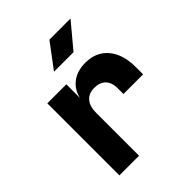

<svg xmlns="http://www.w3.org/2000/svg" viewBox="-218 -910 1036 1036"><g transform="rotate(-45 300.0 -392.5)"><path d="M86 0V-550H231V-446Q243 -499 283.5 -529.5Q324 -560 385 -560Q468 -560 515 -504Q562 -448 562 -350V-295H412V-340Q412 -383 389 -406.5Q366 -430 324 -430Q282 -430 259 -403.5Q236 -377 236 -328V0ZM232 -645 337 -785H498L381 -645Z"/></g></svg>

Font: JetBrains Mono NL ExtraBold
Style: Regular
Weight: 800
Designer: Philipp Nurullin, Konstantin Bulenkov
Foundry: JetBrains
Version: Version 2.304; ttfautohint (v1.8.4.7-5d5b)